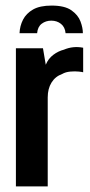

<svg xmlns="http://www.w3.org/2000/svg" viewBox="-20 -668 321 688"><path d="M165 -648Q212 -648 236 -631Q260 -614 268.5 -591Q277 -568 277 -549H215Q213 -571 198.5 -582.5Q184 -594 164 -594Q144 -594 129.5 -583Q115 -572 113 -549H50Q51 -575 62.5 -597.5Q74 -620 98.5 -634Q123 -648 165 -648ZM37 0V-495H134L144 -436Q153 -458 171 -471.5Q189 -485 209 -490Q242 -504 278 -497V-409Q276 -410 262.5 -411.5Q249 -413 232 -411.5Q215 -410 203 -403Q178 -394 164.5 -372Q151 -350 151 -319V0Z"/></svg>

Font: Alumni Sans
Style: Bold
Weight: 700
Designer: Robert E. Leuschke
Foundry: Robert E. Leuschke
Version: Version 1.018